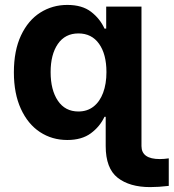

<svg xmlns="http://www.w3.org/2000/svg" viewBox="-20 -557 702 776"><path d="M407.2 33.2V-85H402.3Q383.8 -45.4 347.2 -18.3Q310.5 8.8 252 8.8Q190.4 8.8 141.6 -23.2Q92.8 -55.2 64.5 -116.9Q36.1 -178.7 36.1 -264.6Q36.1 -352.5 64.9 -413.8Q93.8 -475.1 142.8 -506.1Q191.9 -537.1 252 -537.1Q312 -537.1 348.1 -509.3Q384.3 -481.4 402.3 -441.4H409.2V-530.3H551.8V33.2Q551.8 85.9 626 85.9Q643.1 85.9 662.1 83V194.3Q620.6 199.2 586.9 199.2Q503.9 199.2 455.6 161.4Q407.2 123.5 407.2 33.2ZM410.2 -265.6Q410.2 -337.9 380.4 -379.9Q350.6 -421.9 296.9 -421.9Q243.2 -421.9 213.9 -379.4Q184.6 -336.9 184.6 -265.6Q184.6 -193.4 213.9 -149.9Q243.2 -106.4 296.9 -106.4Q332.5 -106.4 357.9 -126.2Q383.3 -146 396.7 -181.9Q410.2 -217.8 410.2 -265.6Z"/></svg>

Font: Pretendard JP
Style: Bold
Weight: 700
Designer: Base glyphs from Inter by Rasmus Andersson; Hangeul glyphs from Noto Sans CJK(Source Han Sans) by Jang Soo-young and Kan
Foundry: Kil Hyung-jin
Version: Version 1.309